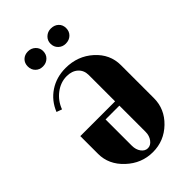

<svg xmlns="http://www.w3.org/2000/svg" viewBox="-211 -738 816 816"><g transform="rotate(-45 197.5 -329.5)"><path d="M127 -668.9Q146.5 -668.9 160.2 -656Q173.8 -643.1 173.8 -624Q173.8 -604 160.4 -591.1Q147 -578.1 127 -578.1Q106.9 -578.1 94 -591.1Q81.1 -604 81.1 -624Q81.1 -644 94 -656.5Q106.9 -668.9 127 -668.9ZM217.8 -624Q217.8 -643.1 231.4 -656Q245.1 -668.9 264.2 -668.9Q285.2 -668.9 298.6 -656.5Q312 -644 312 -624Q312 -604 298.6 -591.1Q285.2 -578.1 264.2 -578.1Q244.6 -578.1 231.2 -591.1Q217.8 -604 217.8 -624ZM365.2 -149.9Q365.2 -84.5 316.4 -37.4Q267.6 9.8 200.2 9.8Q132.3 9.8 81.1 -38.1Q29.8 -85.9 29.8 -149.9V-256.8H238.8V-415Q238.8 -443.4 219.7 -460.7Q200.7 -478 168.9 -478Q132.3 -478 100.8 -454.1Q69.3 -430.2 55.2 -392.1L30.8 -400.9Q50.3 -449.7 92.5 -477.8Q134.8 -505.9 189.9 -505.9Q262.7 -505.9 314 -459.7Q365.2 -413.6 365.2 -348.1ZM155.8 -231V-73.2Q155.8 -49.3 167.7 -33.2Q179.7 -17.1 196.8 -17.1Q213.9 -17.1 226.3 -33.7Q238.8 -50.3 238.8 -73.2V-231Z"/></g></svg>

Font: Moniqa Black Heading
Style: Regular
Weight: 900
Designer: Rajesh Rajput
Foundry: Rajesh Rajput
Version: Version 1.000